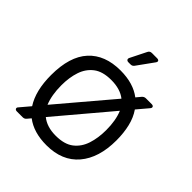

<svg xmlns="http://www.w3.org/2000/svg" viewBox="-190 -809 953 953"><g transform="rotate(45 287.0 -332.0)"><path d="M123 -9Q116 0 103 0H63Q53 0 50 -6.5Q47 -13 54 -20L98 -72Q55 -138 55 -248Q55 -378 114.5 -443Q174 -508 283 -508Q329 -508 365.5 -497Q402 -486 429 -465L450 -490Q458 -499 470 -499H510Q520 -499 523 -493Q526 -487 519 -479L470 -421Q493 -388 503.5 -344Q514 -300 514 -248Q514 -125 454.5 -55Q395 15 285 15Q195 15 139 -28ZM127 -248Q127 -214 132 -184.5Q137 -155 147 -131L385 -412Q347 -442 284 -442Q224 -442 190 -416Q156 -390 141.5 -346.5Q127 -303 127 -248ZM284 -51Q345 -51 379 -77.5Q413 -104 427.5 -148.5Q442 -193 442 -248Q442 -282 437 -311Q432 -340 422 -364L184 -82Q222 -51 284 -51ZM282 -564Q273 -564 269.5 -569.5Q266 -575 270 -583L312 -667Q318 -679 331 -679H368Q378 -679 381 -673.5Q384 -668 378 -660L316 -574Q309 -564 297 -564Z"/></g></svg>

Font: Pitagon Sans
Style: Regular
Weight: 400
Designer: Travis Tran
Foundry: Pitagon
Version: Version 1.001; ttfautohint (v1.8.4.7-5d5b);gftools[0.9.26]